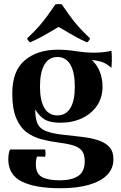

<svg xmlns="http://www.w3.org/2000/svg" viewBox="-20 -726 610 970"><path d="M270 -143Q313 -143 335.5 -180Q358 -217 358 -289Q358 -361 335.5 -399.5Q313 -438 270 -438Q227 -438 204.5 -399.5Q182 -361 182 -289Q182 -217 204.5 -180Q227 -143 270 -143ZM22 80Q22 62 24.5 49Q27 36 31 29H208Q212 47 208 66Q196 65 186.5 65Q177 65 167 65Q165 69 163 79Q161 89 161 103Q161 151 191.5 168Q222 185 282 185Q342 185 375 163Q408 141 408 89Q408 57 396 39Q384 21 356.5 11Q329 1 281 -5Q234 -11 191 -22Q148 -33 114.5 -58Q81 -83 61.5 -130Q42 -177 42 -254Q42 -368 105.5 -421.5Q169 -475 272 -475Q314 -475 364 -467.5Q414 -460 454 -460Q484 -460 507.5 -463Q531 -466 543 -470Q547 -430 543 -383Q521 -403 500 -411Q479 -419 444 -423Q470 -399 484 -364Q498 -329 498 -288Q498 -233 470 -192Q442 -151 394 -128.5Q346 -106 286 -106Q235 -106 208 -121Q181 -136 158 -173Q158 -131 168 -105Q178 -79 207 -66Q236 -53 292 -46Q343 -40 389.5 -35Q436 -30 473 -18.5Q510 -7 531.5 15.5Q553 38 553 79Q553 125 521.5 157.5Q490 190 430 207.5Q370 225 285 225Q158 225 90 191Q22 157 22 80ZM420 -512Q390 -525 368 -537Q346 -549 325 -561.5Q304 -574 276 -590Q249 -574 227.5 -561.5Q206 -549 184 -537Q162 -525 132 -512Q121 -520 117 -532Q152 -565 175.5 -591.5Q199 -618 218.5 -645Q238 -672 260 -704Q276 -707 292 -704Q314 -672 333.5 -645Q353 -618 376.5 -591.5Q400 -565 435 -532Q431 -520 420 -512Z"/></svg>

Font: Poltawski Nowy
Style: Bold
Weight: 700
Designer: Adam Pótawski, Mateusz Machalski, Borys Kosmynka, Ania Wieluska
Foundry: Capitalics.wtf
Version: Version 1.001;gftools[0.9.25]